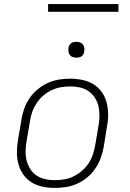

<svg xmlns="http://www.w3.org/2000/svg" viewBox="-20 -914 640 942"><path d="M249 8Q219 8 189.5 2Q160 -4 136 -18.5Q112 -33 95.5 -56Q79 -79 71 -107Q63 -135 63 -165Q63 -195 68 -226L85 -326Q89 -353 98.5 -380Q108 -407 124.5 -431.5Q141 -456 164.5 -475.5Q188 -495 214.5 -507Q241 -519 269 -523.5Q297 -528 324 -528Q354 -528 383.5 -522Q413 -516 437 -501.5Q461 -487 478 -464Q495 -441 502.5 -413Q510 -385 510.5 -355Q511 -325 505 -294L489 -194Q484 -167 474.5 -140Q465 -113 448.5 -88.5Q432 -64 409 -44.5Q386 -25 359.5 -13Q333 -1 304.5 3.5Q276 8 249 8ZM250 -30Q272 -30 295.5 -34Q319 -38 340.5 -48.5Q362 -59 381.5 -75.5Q401 -92 414.5 -112.5Q428 -133 435.5 -155.5Q443 -178 447 -201L464 -301Q468 -325 468 -349Q468 -373 462.5 -395Q457 -417 444.5 -436Q432 -455 413 -467.5Q394 -480 371.5 -485Q349 -490 324 -490Q302 -490 278.5 -486Q255 -482 233 -471.5Q211 -461 192 -444.5Q173 -428 159.5 -407.5Q146 -387 138 -364.5Q130 -342 127 -319L110 -219Q106 -195 105.5 -171Q105 -147 111 -125Q117 -103 129 -84Q141 -65 160 -52.5Q179 -40 202 -35Q225 -30 250 -30ZM355 -631Q345 -631 336.5 -634Q328 -637 322.5 -644Q317 -651 316 -660.5Q315 -670 316 -680Q317 -686 320 -692Q323 -698 329 -702Q335 -706 341.5 -707.5Q348 -709 354 -709Q364 -709 372.5 -706Q381 -703 386.5 -696Q392 -689 393.5 -679.5Q395 -670 393 -660Q392 -654 389 -648Q386 -642 380.5 -638Q375 -634 368 -632.5Q361 -631 355 -631ZM216 -856V-894H561V-856Z"/></svg>

Font: Iosevka Aile Extralight
Style: Italic
Weight: 200
Italic angle: -9°
Designer: Belleve Invis
Foundry: Belleve Invis
Version: Version 31.1.0; ttfautohint (v1.8.4)